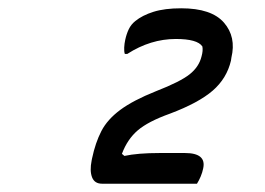

<svg xmlns="http://www.w3.org/2000/svg" viewBox="-20 -806 640 463"><path d="M455 -363H226Q208 -363 202 -378.5Q196 -394 201 -419L202 -424Q210 -462 224.5 -490Q239 -518 270 -541Q301 -564 356 -586Q415 -609 437.5 -627Q460 -645 466 -670Q470 -684 468 -694Q456 -712 404 -712Q343 -712 287 -676H281Q279 -682 279.5 -691.5Q280 -701 282 -710Q285 -724 290.5 -735.5Q296 -747 306 -755Q323 -769 350 -777.5Q377 -786 417 -786Q490 -786 520 -751.5Q550 -717 538 -667L537 -660Q527 -617 493 -587.5Q459 -558 390 -532Q337 -513 312 -491.5Q287 -470 274 -435L280 -430Q312 -437 365 -437H426Q478 -437 470 -400Q468 -390 464 -380.5Q460 -371 455 -363Z"/></svg>

Font: Recursive Mn Csl St
Style: Italic
Weight: 400
Italic angle: -15°
Monospace: yes
Version: Version 1.079;hotconv 1.0.112;makeotfexe 2.5.65598; ttfautoh